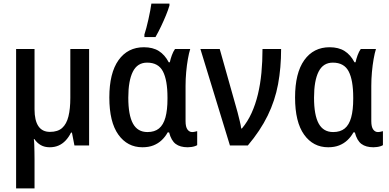

<svg xmlns="http://www.w3.org/2000/svg" viewBox="-20 -813 2175 1073"><path d="M478 -539V0H396L382 -72H377Q364 -46 346.5 -27.5Q329 -9 307 0.5Q285 10 258 10Q229 10 208 -2Q187 -14 172 -36H169Q171 -22 171.5 -4Q172 14 172.5 34.5Q173 55 173 76V240H70V-539H173V-202Q173 -140 194.5 -108Q216 -76 259 -76Q303 -76 327.5 -98Q352 -120 362.5 -162.5Q373 -205 373 -266V-539Z M804 -75Q844 -75 868.5 -95Q893 -115 904.5 -156.5Q916 -198 916 -261V-268Q916 -365 890.5 -414Q865 -463 802 -463Q748 -463 722.5 -412.5Q697 -362 697 -267Q697 -170 723 -122.5Q749 -75 804 -75ZM776 10Q692 10 641.5 -60.5Q591 -131 591 -268Q591 -405 642.5 -477Q694 -549 784 -549Q834 -549 867.5 -528Q901 -507 923 -465H929Q933 -484 940.5 -504.5Q948 -525 958 -539H1043Q1036 -517 1030 -483Q1024 -449 1020.5 -410Q1017 -371 1017 -333V-136Q1017 -104 1027.5 -89.5Q1038 -75 1054 -75Q1061 -75 1069.5 -77Q1078 -79 1082 -80V-2Q1078 1 1069 4Q1060 7 1049 8.5Q1038 10 1029 10Q987 10 962 -8.5Q937 -27 925 -73H917Q904 -49 884 -30Q864 -11 837.5 -0.5Q811 10 776 10ZM787 -620Q792 -635 798 -657.5Q804 -680 809.5 -705Q815 -730 819.5 -753.5Q824 -777 826 -793H927V-782Q920 -758 907.5 -727.5Q895 -697 880 -665.5Q865 -634 849 -606H787Z M1100 -539H1208L1294 -234Q1301 -212 1307.5 -186Q1314 -160 1320 -136Q1326 -112 1328 -95H1332Q1364 -133 1386 -181.5Q1408 -230 1421.5 -286.5Q1435 -343 1441 -406.5Q1447 -470 1447 -539H1551Q1551 -434 1534 -342.5Q1517 -251 1476 -167Q1435 -83 1365 0H1265Z M1842 -75Q1882 -75 1906.5 -95Q1931 -115 1942.5 -156.5Q1954 -198 1954 -261V-268Q1954 -365 1928.5 -414Q1903 -463 1840 -463Q1786 -463 1760.5 -412.5Q1735 -362 1735 -267Q1735 -170 1761 -122.5Q1787 -75 1842 -75ZM1814 10Q1730 10 1679.5 -60.5Q1629 -131 1629 -268Q1629 -405 1680.5 -477Q1732 -549 1822 -549Q1872 -549 1905.5 -528Q1939 -507 1961 -465H1967Q1971 -484 1978.5 -504.5Q1986 -525 1996 -539H2081Q2074 -517 2068 -483Q2062 -449 2058.5 -410Q2055 -371 2055 -333V-136Q2055 -104 2065.5 -89.5Q2076 -75 2092 -75Q2099 -75 2107.5 -77Q2116 -79 2120 -80V-2Q2116 1 2107 4Q2098 7 2087 8.5Q2076 10 2067 10Q2025 10 2000 -8.5Q1975 -27 1963 -73H1955Q1942 -49 1922 -30Q1902 -11 1875.5 -0.5Q1849 10 1814 10Z"/></svg>

Font: Noto Sans Display SemiCondensed Medium
Style: Regular
Weight: 500
Width: 4
Designer: Monotype Design Team
Foundry: Monotype Imaging Inc.
Version: Version 2.003